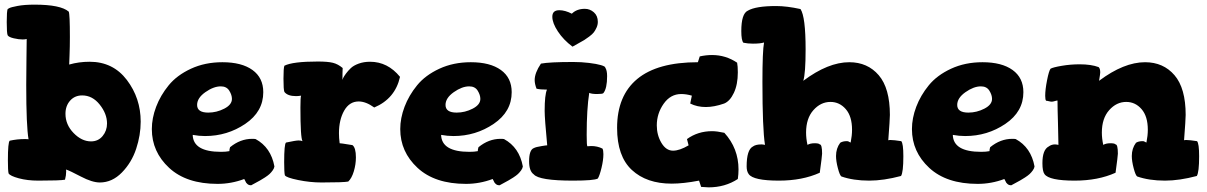

<svg xmlns="http://www.w3.org/2000/svg" viewBox="-20 -778 5199 827"><path d="M9 -683Q9 -730 13 -739L20 -743Q27 -747 56 -752.5Q85 -758 129 -758Q241 -758 276 -728Q281 -718 281 -619Q281 -577 279.5 -539.5Q278 -502 278 -500Q320 -512 366 -512Q467 -512 526.5 -433.5Q586 -355 586 -254Q586 -196 566.5 -137Q547 -78 505 -35Q463 8 410 8Q377 8 328.5 -17.5Q280 -43 264 -48Q265 -47 265 -39Q265 -23 260 -4Q240 0 145 0Q98 0 61 -10Q24 -20 17 -31Q14 -43 14 -87Q14 -166 22 -172Q54 -179 86 -179Q100 -179 103 -178Q93 -234 93 -412Q93 -461 94 -527Q95 -593 95 -610Q87 -608 78 -608Q61 -608 39.5 -613Q18 -618 13 -626Q9 -635 9 -683ZM262 -288Q262 -241 297 -205Q332 -169 372 -169Q403 -169 422 -192Q441 -215 441 -246Q441 -288 409.5 -327.5Q378 -367 334 -367Q302 -367 282 -344.5Q262 -322 262 -288Z M634 -222Q634 -269 652.5 -318Q671 -367 706.5 -410.5Q742 -454 802.5 -482Q863 -510 938 -510Q1021 -510 1067.5 -476.5Q1114 -443 1114 -381Q1114 -297 1036.5 -244.5Q959 -192 863 -192Q837 -192 810 -197Q812 -124 932 -124Q953 -124 968 -127Q968 -135 971 -144Q1015 -180 1066 -180Q1076 -180 1081 -179Q1147 -143 1162 -61Q1161 -53 1154.5 -44Q1148 -35 1141 -28.5Q1134 -22 1121 -13.5Q1108 -5 1100.5 -1Q1093 3 1078.5 11Q1064 19 1062 20Q1056 20 1052 18.5Q1048 17 1044.5 13.5Q1041 10 1040 8.5Q1039 7 1036 0.5Q1033 -6 1032 -7Q976 14 917 14Q783 14 708.5 -55Q634 -124 634 -222ZM829 -326Q829 -293 877 -293Q913 -293 946 -310Q979 -327 979 -352Q979 -369 967.5 -387.5Q956 -406 931 -406Q900 -406 864.5 -381Q829 -356 829 -326Z M1201 -439Q1201 -486 1205 -495Q1241 -513 1349 -513Q1392 -513 1414 -507.5Q1436 -502 1456 -485Q1455 -468 1455 -434L1458 -442Q1462 -450 1470.5 -461.5Q1479 -473 1491 -484.5Q1503 -496 1525 -504Q1547 -512 1574 -512Q1650 -512 1703 -447Q1682 -353 1592 -315Q1556 -341 1525 -341Q1485 -341 1462.5 -301.5Q1440 -262 1440 -204Q1440 -184 1443 -161Q1449 -161 1485 -155L1498 -153Q1513 -142 1513 -100Q1513 -70 1504 -40Q1495 -10 1480 4Q1460 8 1365 8Q1316 8 1264.5 -2.5Q1213 -13 1207 -23Q1204 -35 1204 -79Q1204 -158 1212 -164Q1254 -173 1266 -173Q1276 -173 1283 -170Q1274 -184 1274 -315Q1274 -360 1277 -366Q1265 -364 1255 -364Q1219 -364 1205 -382Q1201 -391 1201 -439Z M1704 -222Q1704 -269 1722.5 -318Q1741 -367 1776.5 -410.5Q1812 -454 1872.5 -482Q1933 -510 2008 -510Q2091 -510 2137.5 -476.5Q2184 -443 2184 -381Q2184 -297 2106.5 -244.5Q2029 -192 1933 -192Q1907 -192 1880 -197Q1882 -124 2002 -124Q2023 -124 2038 -127Q2038 -135 2041 -144Q2085 -180 2136 -180Q2146 -180 2151 -179Q2217 -143 2232 -61Q2231 -53 2224.5 -44Q2218 -35 2211 -28.5Q2204 -22 2191 -13.5Q2178 -5 2170.5 -1Q2163 3 2148.5 11Q2134 19 2132 20Q2126 20 2122 18.5Q2118 17 2114.5 13.5Q2111 10 2110 8.5Q2109 7 2106 0.5Q2103 -6 2102 -7Q2046 14 1987 14Q1853 14 1778.5 -55Q1704 -124 1704 -222ZM1899 -326Q1899 -293 1947 -293Q1983 -293 2016 -310Q2049 -327 2049 -352Q2049 -369 2037.5 -387.5Q2026 -406 2001 -406Q1970 -406 1934.5 -381Q1899 -356 1899 -326Z M2259 -83Q2259 -132 2279 -140Q2288 -145 2314 -149Q2332 -152 2337 -152Q2326 -268 2326 -300Q2326 -370 2336 -392Q2307 -392 2291 -396Q2283 -417 2283 -433Q2283 -464 2310 -504Q2347 -511 2449 -511Q2484 -511 2517 -507Q2550 -503 2568.5 -497.5Q2587 -492 2587 -487Q2595 -475 2595 -450Q2595 -397 2579 -377Q2576 -373 2552 -373Q2528 -373 2518 -378Q2507 -308 2507 -197Q2507 -150 2510 -148Q2516 -149 2527 -149Q2553 -149 2575 -138Q2579 -131 2579 -114Q2579 -89 2571 -55.5Q2563 -22 2555 -9Q2539 0 2448 0Q2302 0 2279 -27Q2259 -41 2259 -83ZM2359 -706Q2359 -734 2389 -734Q2414 -734 2443 -719Q2464 -740 2499 -740Q2521 -740 2538 -725Q2555 -710 2555 -684Q2555 -671 2549.5 -659Q2544 -647 2538 -639Q2532 -631 2518 -620.5Q2504 -610 2496.5 -605.5Q2489 -601 2470 -590.5Q2451 -580 2446 -577Q2407 -606 2383 -642.5Q2359 -679 2359 -706Z M2638 -227Q2638 -366 2725 -438Q2812 -510 2986 -510L2994 -535Q3021 -541 3047 -541Q3106 -541 3155 -508Q3158 -493 3158 -466Q3158 -414 3141 -378Q3124 -342 3099 -332Q3056 -317 3020 -317Q2983 -317 2953 -332L2960 -366Q2936 -373 2914 -373Q2868 -373 2838.5 -331Q2809 -289 2809 -238Q2809 -196 2829 -162.5Q2849 -129 2879 -129Q2907 -129 2946 -152L2939 -179Q2986 -213 3047 -213Q3068 -213 3100 -206Q3161 -139 3161 -48Q3161 -28 3158 -7Q3103 29 3032 29Q3022 29 3000 27L2991 0Q2923 13 2873 13Q2765 13 2701.5 -46Q2638 -105 2638 -227Z M3173 -644Q3173 -719 3201 -732Q3235 -752 3323 -752Q3369 -752 3428 -739Q3450 -706 3450 -565Q3450 -462 3440 -430Q3547 -510 3638 -510Q3717 -510 3765 -454Q3813 -398 3813 -283Q3813 -264 3806 -173Q3806 -175 3815 -175Q3830 -175 3862 -170Q3871 -160 3871 -105Q3871 -36 3861 -20Q3786 0 3724 0Q3655 0 3604 -18Q3597 -23 3589 -53.5Q3581 -84 3581 -106Q3581 -139 3599 -163Q3610 -170 3627 -170Q3632 -170 3634 -169Q3636 -168 3638.5 -166.5Q3641 -165 3644 -164Q3650 -194 3650 -219Q3650 -277 3623 -308Q3596 -339 3557 -339Q3515 -339 3483.5 -303.5Q3452 -268 3452 -207Q3452 -182 3458 -154Q3470 -161 3489 -161Q3507 -161 3511 -156Q3521 -156 3521 -116Q3521 -107 3511 -34Q3436 0 3335 0Q3225 0 3205 -28Q3196 -40 3196 -61Q3196 -133 3223 -147Q3235 -156 3260 -156Q3265 -156 3275 -154Q3264 -223 3264 -425Q3264 -559 3271 -595Q3255 -590 3223 -590Q3201 -590 3182 -594Q3173 -604 3173 -644Z M3908 -222Q3908 -269 3926.5 -318Q3945 -367 3980.5 -410.5Q4016 -454 4076.5 -482Q4137 -510 4212 -510Q4295 -510 4341.5 -476.5Q4388 -443 4388 -381Q4388 -297 4310.5 -244.5Q4233 -192 4137 -192Q4111 -192 4084 -197Q4086 -124 4206 -124Q4227 -124 4242 -127Q4242 -135 4245 -144Q4289 -180 4340 -180Q4350 -180 4355 -179Q4421 -143 4436 -61Q4435 -53 4428.5 -44Q4422 -35 4415 -28.5Q4408 -22 4395 -13.5Q4382 -5 4374.5 -1Q4367 3 4352.5 11Q4338 19 4336 20Q4330 20 4326 18.5Q4322 17 4318.5 13.5Q4315 10 4314 8.5Q4313 7 4310 0.5Q4307 -6 4306 -7Q4250 14 4191 14Q4057 14 3982.5 -55Q3908 -124 3908 -222ZM4103 -326Q4103 -293 4151 -293Q4187 -293 4220 -310Q4253 -327 4253 -352Q4253 -369 4241.5 -387.5Q4230 -406 4205 -406Q4174 -406 4138.5 -381Q4103 -356 4103 -326Z M4470 -75Q4470 -133 4497 -147Q4509 -156 4524 -156Q4529 -156 4539 -154Q4539 -183 4537 -247.5Q4535 -312 4535 -345Q4531 -345 4523 -342.5Q4515 -340 4510 -340Q4506 -340 4498 -342Q4490 -344 4486 -344Q4482 -348 4482 -365Q4482 -392 4490 -432.5Q4498 -473 4505 -482Q4515 -488 4553 -494.5Q4591 -501 4630 -501Q4680 -501 4712 -489Q4719 -483 4719 -466Q4719 -460 4714 -430Q4821 -510 4912 -510Q4991 -510 5039 -454Q5087 -398 5087 -283Q5087 -264 5080 -173Q5080 -175 5089 -175Q5104 -175 5136 -170Q5145 -160 5145 -105Q5145 -36 5135 -20Q5060 0 4998 0Q4929 0 4878 -18Q4871 -23 4863 -53.5Q4855 -84 4855 -106Q4855 -139 4873 -163Q4884 -170 4901 -170Q4906 -170 4908 -169Q4910 -168 4912.5 -166.5Q4915 -165 4918 -164Q4924 -194 4924 -219Q4924 -277 4897 -308Q4870 -339 4831 -339Q4789 -339 4757.5 -303.5Q4726 -268 4726 -207Q4726 -182 4732 -154Q4744 -161 4763 -161Q4781 -161 4785 -156Q4795 -156 4795 -116Q4795 -107 4785 -34Q4710 0 4609 0Q4499 0 4479 -28Q4470 -40 4470 -75Z"/></svg>

Font: Gorditas
Style: Bold
Weight: 700
Designer: Gustavo Dipre (gbrenda1987@gmail.com)
Foundry: Gustavo Dipre (gbrenda1987@gmail.com)
Version: Version 001.001